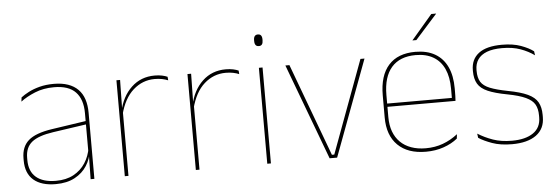

<svg xmlns="http://www.w3.org/2000/svg" viewBox="-47 -819 2813 968"><g transform="rotate(-5 1360.0 -335.0)"><path d="M377 0 379 -128 377.5 -131.5V-292V-334.5Q377.5 -404.5 342.2 -441.2Q307 -478 233.5 -478Q179 -478 136 -460.2Q93 -442.5 63.5 -420L66 -441Q81.5 -453 105.2 -465.5Q129 -478 161.2 -486.5Q193.5 -495 233.5 -495Q275 -495 305.5 -484.2Q336 -473.5 356.2 -453Q376.5 -432.5 386.2 -402.8Q396 -373 396 -335V0ZM200 9.5Q127.5 9.5 88.2 -24.2Q49 -58 49 -123V-134.5Q49 -192.5 85 -224.2Q121 -256 205.5 -268.5L386.5 -295.5L387 -278.5L209 -252.5Q134 -241.5 100.8 -214.5Q67.5 -187.5 67.5 -135.5V-124Q67.5 -66.5 102.2 -36.8Q137 -7 202.5 -7Q254.5 -7 291.8 -27.2Q329 -47.5 351.5 -82.2Q374 -117 380.5 -160.5L390 -142H384Q380 -102.5 358 -67.8Q336 -33 296.5 -11.8Q257 9.5 200 9.5Z M565.5 -308.5 556 -320.5 561.5 -325Q578 -402 626 -447.2Q674 -492.5 744 -492.5Q765 -492.5 781.2 -489Q797.5 -485.5 808.5 -480.5L810 -462.5Q797 -468 780 -471.5Q763 -475 742.5 -475Q681 -475 633.8 -433.2Q586.5 -391.5 565.5 -308.5ZM550 0V-485.5H568.5L566 -335L568.5 -332.5V0Z M925 -308.5 915.5 -320.5 921 -325Q937.5 -402 985.5 -447.2Q1033.5 -492.5 1103.5 -492.5Q1124.5 -492.5 1140.8 -489Q1157 -485.5 1168 -480.5L1169.5 -462.5Q1156.5 -468 1139.5 -471.5Q1122.5 -475 1102 -475Q1040.5 -475 993.2 -433.2Q946 -391.5 925 -308.5ZM909.5 0V-485.5H928L925.5 -335L928 -332.5V0Z M1271 0V-485.5H1289.5V0ZM1280.5 -594.5Q1270 -594.5 1264.5 -601.2Q1259 -608 1259 -622V-626.5Q1259 -640 1264.5 -646.8Q1270 -653.5 1280.5 -653.5Q1291 -653.5 1296.2 -646.8Q1301.5 -640 1301.5 -626.5V-622Q1301.5 -608 1296.2 -601.2Q1291 -594.5 1280.5 -594.5Z M1611.5 -16.5 1785 -485.5H1805.5L1624.5 0H1586.5L1405 -485.5H1425.5L1599.5 -16.5Z M2073.5 9.5Q1982 9.5 1931.5 -40.2Q1881 -90 1881 -180.5V-292.5Q1881 -392.5 1927.8 -444.8Q1974.5 -497 2063.5 -497Q2122 -497 2162.8 -473.5Q2203.5 -450 2224.5 -405.2Q2245.5 -360.5 2245.5 -296.5V-279.5Q2245.5 -268.5 2245.2 -257.5Q2245 -246.5 2244 -233H2227Q2227 -250.5 2227 -266.5Q2227 -282.5 2227 -296Q2227 -355.5 2208.2 -396.5Q2189.5 -437.5 2153 -459Q2116.5 -480.5 2063.5 -480.5Q1983.5 -480.5 1941.5 -432.5Q1899.5 -384.5 1899.5 -292.5V-243.5V-239.5V-181Q1899.5 -140 1911.2 -108Q1923 -76 1945.5 -53.8Q1968 -31.5 2000.5 -19.8Q2033 -8 2074 -8Q2121.5 -8 2161.5 -22.8Q2201.5 -37.5 2236.5 -65L2234 -43Q2204.5 -19 2163.5 -4.8Q2122.5 9.5 2073.5 9.5ZM1889.5 -233V-249.5H2237.5V-233ZM2160.5 -680H2184.5V-679L2074 -555.5H2054.5V-556Z M2509.5 9.5Q2451 9.5 2409.2 -5.5Q2367.5 -20.5 2341.5 -37.5L2338.5 -59Q2373.5 -37 2414.8 -22.5Q2456 -8 2510.5 -8Q2579 -8 2618 -34.8Q2657 -61.5 2657 -113.5V-123.5Q2657 -157 2644.5 -179Q2632 -201 2599.5 -216.2Q2567 -231.5 2506.5 -243Q2445 -254.5 2409.5 -270Q2374 -285.5 2359.2 -310.5Q2344.5 -335.5 2344.5 -374.5V-379.5Q2344.5 -434.5 2383.8 -464.5Q2423 -494.5 2501.5 -494.5Q2557.5 -494.5 2597.2 -480Q2637 -465.5 2660.5 -447.5L2663.5 -427Q2633 -449 2593.8 -463.2Q2554.5 -477.5 2501 -477.5Q2454 -477.5 2423.5 -465.8Q2393 -454 2378 -432Q2363 -410 2363 -379.5V-374.5Q2363 -339.5 2376.2 -318.2Q2389.5 -297 2422 -284Q2454.5 -271 2511 -260Q2575 -248 2610.8 -231.2Q2646.5 -214.5 2661 -188.8Q2675.5 -163 2675.5 -124.5V-113.5Q2675.5 -54 2631.8 -22.2Q2588 9.5 2509.5 9.5Z"/></g></svg>

Font: Anek Gurmukhi Thin
Style: Regular
Weight: 250
Designer: Sarang Kulkarni (Gurmukhi), Yesha Goshar (Latin)
Foundry: Ek Type
Version: Version 1.003